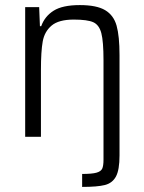

<svg xmlns="http://www.w3.org/2000/svg" viewBox="-20 -538 568 755"><path d="M387 90V-301Q387 -375 378.5 -407.5Q370 -440 347 -450.5Q324 -461 270 -461Q211 -461 183 -437.5Q155 -414 148 -375Q141 -336 141 -264V0H79V-510H134L137 -435H142Q156 -474 191 -496Q226 -518 294 -518Q360 -518 393.5 -498Q427 -478 438.5 -437Q450 -396 450 -321V73Q450 130 436 156Q422 182 392.5 189.5Q363 197 303 197V146Q342 146 359.5 141Q377 136 382 125Q387 114 387 90Z"/></svg>

Font: Saira Semi Condensed Light
Style: Regular
Weight: 300
Width: 4
Designer: Hector Gatti with collaboration of the Omnibus-Type team
Foundry: Omnibus-Type
Version: Version 1.001; ttfautohint (v1.8)